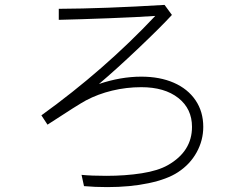

<svg xmlns="http://www.w3.org/2000/svg" viewBox="-20 -678 1002 784"><path d="M614 -613Q543 -608 424.5 -603.5Q306 -599 220 -597V-642Q406 -643 652 -658L682 -617Q637 -568 546.5 -482Q456 -396 384 -335Q473 -365 557 -365Q633 -365 690 -340Q747 -315 778.5 -268.5Q810 -222 810 -160Q810 -105 783 -56Q756 -7 707 25Q663 54 587 70Q511 86 418 86Q367 86 323 82L313 36Q354 40 414 40Q492 40 559 29.5Q626 19 666 -4Q764 -60 764 -160Q764 -234 708 -278Q652 -322 557 -322Q496 -322 438 -308Q380 -294 331 -268Q301 -252 174 -169L149 -207Q407 -393 614 -613Z"/></svg>

Font: Gmarket Sans TTF Light
Style: Regular
Weight: 300
Designer: Creative Director : Sungho Lee; Art Director : Kiwoong Choi; Project Manager : Sori Yang, Jongwook Yoon; Font Designer :
Foundry: Sandoll Inc.
Version: Version 1.000;hotconv 1.0.109;makeotfexe 2.5.65596